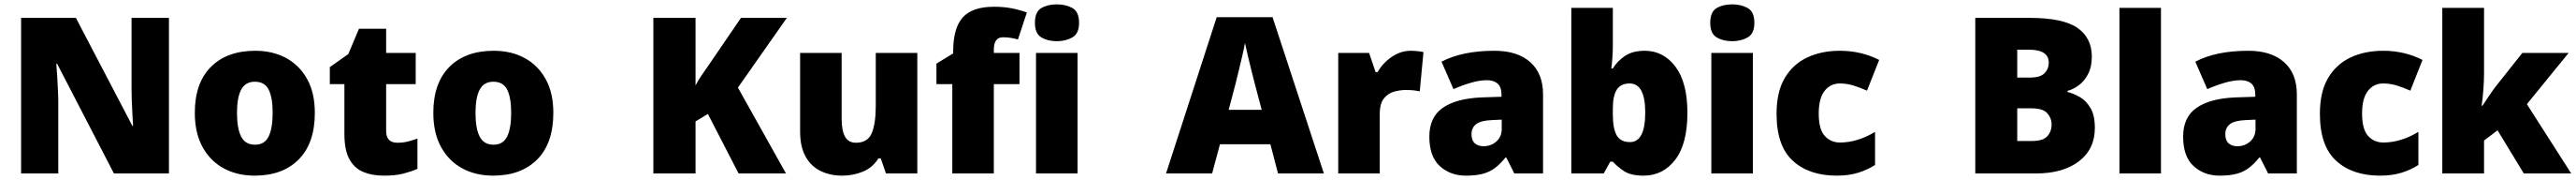

<svg xmlns="http://www.w3.org/2000/svg" viewBox="-20 -796 11846 826"><path d="M757 0H504L243 -503H239Q241 -480 243 -447.5Q245 -415 246.5 -382Q248 -349 248 -322V0H77V-714H329L589 -218H592Q591 -241 589 -272Q587 -303 586 -335Q585 -367 585 -391V-714H757Z M1428 -278Q1428 -139 1354 -64.5Q1280 10 1151 10Q1071 10 1009 -23.5Q947 -57 911.5 -121.5Q876 -186 876 -278Q876 -415 950 -489Q1024 -563 1154 -563Q1234 -563 1295.5 -530Q1357 -497 1392.5 -433.5Q1428 -370 1428 -278ZM1070 -278Q1070 -207 1089 -169.5Q1108 -132 1153 -132Q1197 -132 1215.5 -169.5Q1234 -207 1234 -278Q1234 -349 1215.5 -385Q1197 -421 1152 -421Q1109 -421 1089.5 -385Q1070 -349 1070 -278Z M1808 -141Q1834 -141 1855.5 -146.5Q1877 -152 1900 -160V-21Q1869 -8 1834 1Q1799 10 1745 10Q1691 10 1650.5 -7Q1610 -24 1587 -65.5Q1564 -107 1564 -182V-410H1497V-488L1582 -548L1631 -664H1756V-553H1892V-410H1756V-195Q1756 -141 1808 -141Z M2525 -278Q2525 -139 2451 -64.5Q2377 10 2248 10Q2168 10 2106 -23.5Q2044 -57 2008.5 -121.5Q1973 -186 1973 -278Q1973 -415 2047 -489Q2121 -563 2251 -563Q2331 -563 2392.5 -530Q2454 -497 2489.5 -433.5Q2525 -370 2525 -278ZM2167 -278Q2167 -207 2186 -169.5Q2205 -132 2250 -132Q2294 -132 2312.5 -169.5Q2331 -207 2331 -278Q2331 -349 2312.5 -385Q2294 -421 2249 -421Q2206 -421 2186.5 -385Q2167 -349 2167 -278Z M3595 0H3377L3236 -273L3179 -239V0H2985V-714H3179V-404Q3191 -427 3207 -450.5Q3223 -474 3238 -495L3388 -714H3599L3374 -394Z M4199 -553V0H4055L4031 -69H4020Q3994 -27 3949 -8.5Q3904 10 3853 10Q3799 10 3755 -11Q3711 -32 3685.5 -77Q3660 -122 3660 -193V-553H3851V-251Q3851 -197 3866.5 -169Q3882 -141 3917 -141Q3971 -141 3989.5 -185Q4008 -229 4008 -311V-553Z M4669 -410H4551V0H4360V-410H4287V-504L4364 -551V-560Q4364 -667 4408 -716Q4452 -765 4552 -765Q4595 -765 4630 -758.5Q4665 -752 4703 -739L4662 -615Q4648 -619 4630.5 -622Q4613 -625 4593 -625Q4551 -625 4551 -568V-553H4669Z M4841 -776Q4882 -776 4912.5 -759Q4943 -742 4943 -691Q4943 -642 4912.5 -624.5Q4882 -607 4841 -607Q4799 -607 4769.5 -624.5Q4740 -642 4740 -691Q4740 -742 4769.5 -759Q4799 -776 4841 -776ZM4936 -553V0H4745V-553Z M5858 0 5823 -134H5591L5555 0H5343L5576 -717H5833L6069 0ZM5752 -409Q5747 -428 5738 -463.5Q5729 -499 5720 -537Q5711 -575 5706 -599Q5702 -575 5693.5 -539Q5685 -503 5676.5 -468Q5668 -433 5662 -409L5631 -292H5783Z M6469 -563Q6485 -563 6502 -561Q6519 -559 6527 -557L6510 -377Q6500 -379 6485.5 -381Q6471 -383 6445 -383Q6421 -383 6393.5 -376Q6366 -369 6346 -345.5Q6326 -322 6326 -272V0H6135V-553H6277L6307 -465H6316Q6339 -506 6380.5 -534.5Q6422 -563 6469 -563Z M6854 -563Q6959 -563 7018 -511Q7077 -459 7077 -363V0H6945L6908 -73H6904Q6881 -44 6856.5 -25.5Q6832 -7 6800 1.5Q6768 10 6722 10Q6650 10 6602 -34Q6554 -78 6554 -169Q6554 -258 6615.5 -301Q6677 -344 6794 -349L6886 -352V-360Q6886 -397 6868 -412.5Q6850 -428 6819 -428Q6786 -428 6746 -416.5Q6706 -405 6665 -387L6610 -513Q6658 -538 6718.5 -550.5Q6779 -563 6854 -563ZM6843 -245Q6791 -243 6769.5 -226.5Q6748 -210 6748 -180Q6748 -152 6763 -138.5Q6778 -125 6803 -125Q6838 -125 6862.5 -147Q6887 -169 6887 -204V-247Z M7398 -588Q7398 -559 7396 -532Q7394 -505 7391 -482H7398Q7419 -516 7454 -539.5Q7489 -563 7545 -563Q7631 -563 7686 -490Q7741 -417 7741 -278Q7741 -136 7685 -63Q7629 10 7539 10Q7481 10 7450 -10.5Q7419 -31 7398 -54H7386L7356 0H7207V-760H7398ZM7475 -413Q7435 -413 7416.5 -385Q7398 -357 7398 -298V-271Q7398 -207 7415.5 -175.5Q7433 -144 7477 -144Q7547 -144 7547 -280Q7547 -413 7475 -413Z M7947 -776Q7988 -776 8018.5 -759Q8049 -742 8049 -691Q8049 -642 8018.5 -624.5Q7988 -607 7947 -607Q7905 -607 7875.5 -624.5Q7846 -642 7846 -691Q7846 -742 7875.5 -759Q7905 -776 7947 -776ZM8042 -553V0H7851V-553Z M8427 10Q8301 10 8226 -58Q8151 -126 8151 -274Q8151 -375 8189 -438.5Q8227 -502 8292.5 -532.5Q8358 -563 8442 -563Q8493 -563 8538.5 -552Q8584 -541 8623 -521L8567 -380Q8533 -395 8503.5 -404Q8474 -413 8442 -413Q8399 -413 8372 -379Q8345 -345 8345 -275Q8345 -203 8372.5 -172.5Q8400 -142 8443 -142Q8484 -142 8525.5 -155Q8567 -168 8604 -191V-39Q8570 -17 8527 -3.5Q8484 10 8427 10Z M9314 -714Q9469 -714 9535 -668Q9601 -622 9601 -536Q9601 -489 9584 -456.5Q9567 -424 9541.5 -405Q9516 -386 9489 -379V-374Q9518 -367 9547 -350Q9576 -333 9595.5 -299.5Q9615 -266 9615 -209Q9615 -112 9542 -56Q9469 0 9343 0H9065V-714ZM9316 -440Q9364 -440 9383.5 -460Q9403 -480 9403 -508Q9403 -568 9312 -568H9258V-440ZM9258 -299V-149H9326Q9376 -149 9396 -170.5Q9416 -192 9416 -225Q9416 -254 9396 -276.5Q9376 -299 9322 -299Z M9919 0H9728V-760H9919Z M10321 -563Q10426 -563 10485 -511Q10544 -459 10544 -363V0H10412L10375 -73H10371Q10348 -44 10323.5 -25.5Q10299 -7 10267 1.5Q10235 10 10189 10Q10117 10 10069 -34Q10021 -78 10021 -169Q10021 -258 10082.5 -301Q10144 -344 10261 -349L10353 -352V-360Q10353 -397 10335 -412.5Q10317 -428 10286 -428Q10253 -428 10213 -416.5Q10173 -405 10132 -387L10077 -513Q10125 -538 10185.5 -550.5Q10246 -563 10321 -563ZM10310 -245Q10258 -243 10236.5 -226.5Q10215 -210 10215 -180Q10215 -152 10230 -138.5Q10245 -125 10270 -125Q10305 -125 10329.5 -147Q10354 -169 10354 -204V-247Z M10926 10Q10800 10 10725 -58Q10650 -126 10650 -274Q10650 -375 10688 -438.5Q10726 -502 10791.5 -532.5Q10857 -563 10941 -563Q10992 -563 11037.5 -552Q11083 -541 11122 -521L11066 -380Q11032 -395 11002.5 -404Q10973 -413 10941 -413Q10898 -413 10871 -379Q10844 -345 10844 -275Q10844 -203 10871.5 -172.5Q10899 -142 10942 -142Q10983 -142 11024.5 -155Q11066 -168 11103 -191V-39Q11069 -17 11026 -3.5Q10983 10 10926 10Z M11405 -461Q11405 -427 11402 -386Q11399 -345 11394 -311H11398Q11409 -328 11426.5 -354Q11444 -380 11457 -397L11581 -553H11794L11602 -318L11806 0H11588L11467 -198L11405 -151V0H11213V-760H11405Z"/></svg>

Font: Noto Kufi Arabic Black
Style: Regular
Weight: 900
Designer: Monotype Design Team, David Williams, Khaled Hosny
Foundry: Google LLC
Version: Version 2.109; ttfautohint (v1.8.4.7-5d5b)